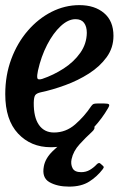

<svg xmlns="http://www.w3.org/2000/svg" viewBox="-27 -550 490 731"><path d="M-7 -191.5Q-7 -263.5 16 -325.2Q39 -387 78.8 -433Q118.5 -479 169.2 -504.8Q220 -530.5 275 -530.5Q333.5 -530.5 369.2 -500.2Q405 -470 405 -413.5Q405 -368 379 -332.2Q353 -296.5 311.5 -270Q270 -243.5 221.5 -225.8Q173 -208 128 -198.5Q112.5 -195 107.2 -187.8Q102 -180.5 101.5 -159Q101 -103.5 121.2 -74.5Q141.5 -45.5 178.5 -45.5Q223.5 -45.5 258.8 -76Q294 -106.5 320 -145.5Q324.5 -152 328.8 -154Q333 -156 344.5 -156H369.5Q385 -156 388 -152.5Q391 -149 384 -137.5Q362 -99.5 330.8 -65.5Q299.5 -31.5 258.5 -10.5Q217.5 10.5 166.5 10.5Q90.5 10.5 41.8 -41.5Q-7 -93.5 -7 -191.5ZM133.5 -249.5Q176.5 -264 215.5 -289.2Q254.5 -314.5 278.8 -349Q303 -383.5 303.5 -425Q303.5 -449 293 -463Q282.5 -477 260.5 -477Q232.5 -477 204 -450.5Q175.5 -424 152.5 -379.5Q129.5 -335 117.5 -281Q113.5 -262.5 115 -253.5Q116.5 -244.5 133.5 -249.5ZM236 160.5Q191 160.5 161.2 143.5Q131.5 126.5 140 83Q145.5 53 173.2 25.8Q201 -1.5 237.5 -24.8Q274 -48 304.5 -66Q325 -78.5 331 -69Q337.5 -60.5 321.5 -46.5Q300 -27 276 -0.8Q252 25.5 245.5 56Q241.5 75 249.2 90.2Q257 105.5 282 105.5Q300.5 105.5 315.2 96.8Q330 88 340.5 76.5Q349.5 67 355.5 73L364.5 81Q368.5 84.5 368 87Q367.5 89.5 363.5 95Q342.5 122.5 312.5 141.5Q282.5 160.5 236 160.5Z"/></svg>

Font: Besley* Narrow Medium
Style: Italic
Weight: 500
Width: 4
Italic angle: -13°
Designer: Owen Earl
Foundry: indestructible type*
Version: Version 3.000; ttfautohint (v1.8.3)